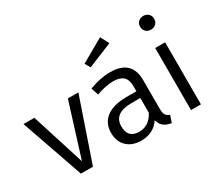

<svg xmlns="http://www.w3.org/2000/svg" viewBox="-142 -1097 1592 1409"><g transform="rotate(-30 654.0 -392.5)"><path d="M296 0H194L11 -526H103L246 -75L387 -526H476Z M720 -52Q804 -52 849 -138V-263H774Q624 -263 624 -151Q624 -52 720 -52ZM933 -365V-121Q933 -86 943.5 -70.5Q954 -55 977 -47L957 12Q917 6 893 -12.5Q869 -31 859 -69Q805 12 701 12Q624 12 579.5 -31.5Q535 -75 535 -147Q535 -230 594.5 -275Q654 -320 763 -320H849V-361Q849 -418 821.5 -443.5Q794 -469 736 -469Q676 -469 594 -440L573 -502Q667 -538 751 -538Q933 -538 933 -365ZM646 -640 620 -685 816 -797 854 -725Z M1211 0H1127V-526H1211ZM1168 -774Q1195 -774 1211.5 -757.5Q1228 -741 1228 -716Q1228 -691 1211.5 -674.5Q1195 -658 1168 -658Q1142 -658 1125.5 -674.5Q1109 -691 1109 -716Q1109 -741 1125.5 -757.5Q1142 -774 1168 -774Z"/></g></svg>

Font: FiraSans
Style: Regular
Weight: 350
Designer: Carrois Corporate & Edenspiekermann AG
Foundry: Carrois Corporate GbR & Edenspiekermann AG
Version: Version 3.106;PS 003.106;hotconv 1.0.70;makeotf.lib2.5.58329